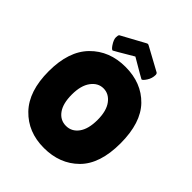

<svg xmlns="http://www.w3.org/2000/svg" viewBox="-251 -1049 1199 1199"><g transform="rotate(45 348.0 -449.5)"><path d="M221 -724Q212 -724 197 -746Q177 -776 177 -796Q177 -816 183 -821L337 -905Q344 -909 348 -909Q352 -909 359 -905L513 -821Q519 -816 519 -807Q519 -776 502 -750Q485 -724 476 -724Q474 -724 348 -798Q223 -724 221 -724ZM347.5 10Q207 10 118.5 -82Q30 -174 30 -350.5Q30 -527 119.5 -618Q209 -709 350.5 -709Q492 -709 579 -619.5Q666 -530 666 -348.5Q666 -167 577 -78.5Q488 10 347.5 10ZM348 -517Q300 -517 267.5 -473Q235 -429 235 -349.5Q235 -270 266 -227.5Q297 -185 347.5 -185Q398 -185 429.5 -228Q461 -271 461 -351Q461 -431 428.5 -474Q396 -517 348 -517Z"/></g></svg>

Font: Lilita One Rus
Style: Regular
Weight: 400
Designer: Juan Montoreano
Foundry: Juan Montoreano
Version: Version 1.002